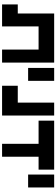

<svg xmlns="http://www.w3.org/2000/svg" viewBox="616 -1388 528 1799"><g transform="rotate(90 879.5 -488.0)"><path d="M106 -732H227H444H566V-244H444V-586H227V-391V-244H21V-391H106V-586Z M616 -732H737V-488H616Z M941 -732H1062V-391V-244H941H783V-391H941Z M1110 -732H1327H1448H1569V-586H1448V-244H1327V-586H1110Z M1615 -732H1736V-488H1615Z"/></g></svg>

Font: PatchSans
Style: PatchSans
Weight: 400
Version: Version 1.0